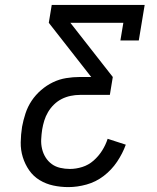

<svg xmlns="http://www.w3.org/2000/svg" viewBox="-20 -755 640 783"><path d="M259 8Q227 8 197 1.5Q167 -5 141.5 -20.5Q116 -36 99 -60.5Q82 -85 73 -114Q64 -143 64.5 -174.5Q65 -206 70 -238Q75 -265 84 -292.5Q93 -320 109 -344Q125 -368 147.5 -387.5Q170 -407 196 -419.5Q222 -432 250 -436.5Q278 -441 305 -441H352L179 -662L191 -735H570L546 -590H471L483 -662H267L440 -441L428 -368H306Q287 -368 268 -364Q249 -360 232 -351.5Q215 -343 200.5 -329Q186 -315 176 -298Q166 -281 160.5 -263Q155 -245 152 -227Q149 -207 148 -187Q147 -167 151.5 -148Q156 -129 166 -113Q176 -97 191 -86Q206 -75 225.5 -70.5Q245 -66 265 -66Q290 -66 315.5 -74Q341 -82 361.5 -100Q382 -118 396.5 -141Q411 -164 419 -189L493 -165Q480 -129 457.5 -95.5Q435 -62 403 -37.5Q371 -13 333 -2.5Q295 8 259 8Z"/></svg>

Font: Iosevka HT Extended
Style: Italic
Weight: 400
Width: 7
Italic angle: -9°
Monospace: yes
Designer: Belleve Invis
Foundry: Belleve Invis
Version: Version 32.3.0; ttfautohint (v1.8.4)